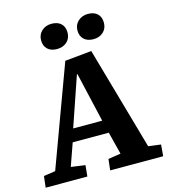

<svg xmlns="http://www.w3.org/2000/svg" viewBox="-132 -1031 997 1134"><g transform="rotate(-15 366.5 -463.5)"><path d="M474.5 -710 653.5 -80 730 -70 724 0H400L407.5 -68L484.5 -80L449.5 -217.5H229L180.5 -80L267 -68L260.5 0H5.5L13.5 -69.5L85 -80L311.5 -694ZM253 -296H430.5L360.5 -599H357ZM204.5 -847.8Q204.5 -882.5 228.7 -904.5Q252.8 -926.5 288.1 -926.5Q326 -926.5 346.8 -906.8Q367.5 -887 367.5 -852.6Q367.5 -817 343.8 -795.2Q320 -773.5 283 -773.5Q246.5 -773.5 225.5 -793.2Q204.5 -813 204.5 -847.8ZM427 -848.3Q427 -883 451.5 -905Q476 -927 511.5 -927Q548.8 -927 569.4 -907.3Q590 -887.5 590 -853.1Q590 -817.5 566.3 -795.7Q542.5 -774 506.5 -774Q469.4 -774 448.2 -793.7Q427 -813.5 427 -848.3Z"/></g></svg>

Font: Literata
Style: Italic
Weight: 400
Italic angle: -2°
Designer: Latin by Veronika Burian and Jose Scaglione. Greek by Irene Vlachou. Cyrillic by Vera Evstafieva
Foundry: TypeTogether
Version: Version 3.103;gftools[0.9.29]